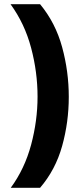

<svg xmlns="http://www.w3.org/2000/svg" viewBox="-20 -730 370 910"><path d="M31 160Q97 70 127.5 -44Q158 -158 158 -272Q158 -388 127.5 -503Q97 -618 30 -710H170Q243 -622 274.5 -506.5Q306 -391 306 -271Q306 -151 274.5 -38Q243 75 170 160Z"/></svg>

Font: Noto Sans Syriac ExtraBold
Style: Regular
Weight: 800
Designer: Patrick Giasson and the Monotype Design Team
Foundry: Monotype Imaging Inc.
Version: Version 3.000; ttfautohint (v1.8.4.7-5d5b)